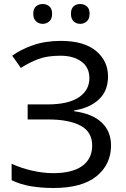

<svg xmlns="http://www.w3.org/2000/svg" viewBox="-20 -928 628 958"><path d="M519 -547Q519 -474 473 -431.5Q427 -389 350 -377V-373Q440 -361 487 -317Q534 -273 534 -202Q534 -108 462 -49Q390 10 246 10Q188 10 135.5 1.5Q83 -7 38 -29V-111Q85 -89 140.5 -76.5Q196 -64 245 -64Q341 -64 390.5 -100Q440 -136 440 -202Q440 -270 382 -301Q324 -332 220 -332H118V-407H215Q321 -407 373.5 -442.5Q426 -478 426 -538Q426 -592 386 -621Q346 -650 282 -650Q215 -650 170.5 -633Q126 -616 84 -589L41 -650Q83 -681 144.5 -702.5Q206 -724 283 -724Q399 -724 459 -674Q519 -624 519 -547ZM146 -859Q146 -885 160 -896.5Q174 -908 193 -908Q212 -908 226 -896.5Q240 -885 240 -859Q240 -834 226 -821.5Q212 -809 193 -809Q174 -809 160 -821.5Q146 -834 146 -859ZM334 -859Q334 -885 347.5 -896.5Q361 -908 380 -908Q399 -908 413 -896.5Q427 -885 427 -859Q427 -834 413 -821.5Q399 -809 380 -809Q361 -809 347.5 -821.5Q334 -834 334 -859Z"/></svg>

Font: Noto IKEA Simplified Chinese
Style: Regular
Weight: 400
Designer: Monotype Design Team
Foundry: Monotype Imaging Inc.
Version: Version 1.100